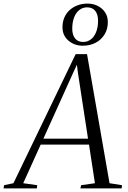

<svg xmlns="http://www.w3.org/2000/svg" viewBox="-81 -1051 716 1071"><path d="M-61 0 -58.5 -18 -6 -29 341 -749H404.5L530 -29L599.5 -18L597.5 0H367.5L371.5 -18L448.5 -29L415.5 -244.5H146L48.5 -29L126.5 -18L124.5 0ZM161 -277.5H410L353.5 -646L348 -690L327.5 -646ZM380.5 -796Q334 -796 300.8 -824.5Q267.5 -853 267.5 -899Q267.5 -929 278 -953.2Q288.5 -977.5 307.5 -994.8Q326.5 -1012 352 -1021.5Q377.5 -1031 407 -1031Q438.5 -1031 464.2 -1018Q490 -1005 505.2 -982Q520.5 -959 520.5 -928Q520.5 -888.5 502.2 -858.8Q484 -829 452.5 -812.5Q421 -796 380.5 -796ZM383 -817Q407 -817 425.8 -831.2Q444.5 -845.5 455.2 -872.2Q466 -899 466 -936Q466 -970 450.5 -990Q435 -1010 405 -1010Q381 -1010 362.2 -995.8Q343.5 -981.5 332.8 -954.8Q322 -928 322 -891Q322 -857 337.5 -837Q353 -817 383 -817Z"/></svg>

Font: Merriweather 144pt Light
Style: Italic
Weight: 300
Italic angle: -7.8°
Version: Version 2.101